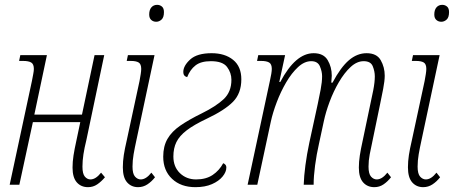

<svg xmlns="http://www.w3.org/2000/svg" viewBox="-20 -764 1877 794"><path d="M344 10Q315 10 297.5 -10Q280 -30 280 -71Q280 -95 284 -121Q288 -147 296 -183L312 -259H116L60 0H20L112 -429Q115 -445 117.5 -458Q120 -471 120 -479Q120 -499 109 -505.5Q98 -512 76 -512H59L64 -536H174L122 -290H319L371 -536H411L337 -184Q329 -152 325 -125.5Q321 -99 321 -75Q321 -45 331 -33.5Q341 -22 354 -22Q376 -22 398 -50L414 -31Q399 -13 382 -1.5Q365 10 344 10Z M626 -674Q614 -674 605.5 -681.5Q597 -689 597 -704Q597 -723 606 -733.5Q615 -744 630 -744Q641 -744 649.5 -737Q658 -730 658 -714Q658 -692 648 -683Q638 -674 626 -674ZM551 10Q523 10 505.5 -10Q488 -30 488 -72Q488 -97 492 -123Q496 -149 504 -183L557 -429Q560 -445 562 -458Q564 -471 564 -479Q564 -499 553.5 -505.5Q543 -512 521 -512H504L509 -536H619L544 -184Q537 -152 532.5 -126Q528 -100 528 -75Q528 -45 538.5 -33.5Q549 -22 562 -22Q584 -22 606 -50L621 -31Q607 -13 589.5 -1.5Q572 10 551 10Z M788 10Q728 10 691.5 -24.5Q655 -59 655 -116Q655 -159 672.5 -189.5Q690 -220 725.5 -244.5Q761 -269 814 -295Q873 -324 905 -354Q937 -384 937 -434Q937 -463 919 -487Q901 -511 852 -511Q811 -511 788.5 -493.5Q766 -476 754 -445Q738 -449 738 -466Q738 -492 766.5 -518Q795 -544 855 -544Q910 -544 944 -516.5Q978 -489 978 -436Q978 -378 943.5 -343Q909 -308 835 -273Q782 -248 752 -225Q722 -202 709.5 -176.5Q697 -151 697 -117Q697 -74 724 -48Q751 -22 791 -22Q832 -22 859.5 -40.5Q887 -59 903 -89Q907 -88 911.5 -83.5Q916 -79 916 -71Q916 -53 900.5 -34Q885 -15 856.5 -2.5Q828 10 788 10Z M1528 10Q1499 10 1481.5 -10Q1464 -30 1464 -71Q1464 -95 1468 -121Q1472 -147 1480 -183L1511 -331Q1517 -357 1523.5 -390.5Q1530 -424 1530 -448Q1530 -469 1521.5 -490Q1513 -511 1484 -511Q1456 -511 1430 -487Q1404 -463 1381.5 -424.5Q1359 -386 1343 -343Q1327 -300 1319 -262L1299 -169Q1289 -125 1283 -80Q1277 -35 1277 0H1236Q1237 -35 1243 -80.5Q1249 -126 1259 -173L1294 -334Q1300 -362 1306 -393.5Q1312 -425 1312 -449Q1312 -468 1303 -489.5Q1294 -511 1267 -511Q1239 -511 1212.5 -486.5Q1186 -462 1163.5 -423.5Q1141 -385 1124.5 -341.5Q1108 -298 1100 -261L1044 0H1004L1096 -429Q1104 -464 1104 -479Q1104 -499 1093 -505.5Q1082 -512 1060 -512H1043L1048 -536H1159L1135 -425H1139Q1202 -544 1277 -544Q1318 -544 1335 -515.5Q1352 -487 1352 -451Q1352 -444 1351 -436.5Q1350 -429 1350 -422H1355Q1389 -486 1423 -515Q1457 -544 1496 -544Q1538 -544 1554.5 -515Q1571 -486 1571 -451Q1571 -430 1564.5 -396Q1558 -362 1552 -334L1521 -184Q1514 -152 1509 -126Q1504 -100 1504 -75Q1504 -45 1514.5 -33.5Q1525 -22 1538 -22Q1560 -22 1582 -50L1597 -31Q1583 -13 1566 -1.5Q1549 10 1528 10Z M1805 -674Q1793 -674 1784.5 -681.5Q1776 -689 1776 -704Q1776 -723 1785 -733.5Q1794 -744 1809 -744Q1820 -744 1828.5 -737Q1837 -730 1837 -714Q1837 -692 1827 -683Q1817 -674 1805 -674ZM1730 10Q1702 10 1684.5 -10Q1667 -30 1667 -72Q1667 -97 1671 -123Q1675 -149 1683 -183L1736 -429Q1739 -445 1741 -458Q1743 -471 1743 -479Q1743 -499 1732.5 -505.5Q1722 -512 1700 -512H1683L1688 -536H1798L1723 -184Q1716 -152 1711.5 -126Q1707 -100 1707 -75Q1707 -45 1717.5 -33.5Q1728 -22 1741 -22Q1763 -22 1785 -50L1800 -31Q1786 -13 1768.5 -1.5Q1751 10 1730 10Z"/></svg>

Font: Noto Serif ExtraCondensed ExtraLight
Style: Italic
Weight: 200
Width: 2
Italic angle: -12°
Designer: Monotype Design Team
Foundry: Monotype Imaging Inc.
Version: Version 2.014; ttfautohint (v1.8.4.7-5d5b)